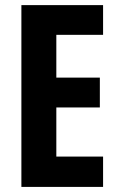

<svg xmlns="http://www.w3.org/2000/svg" viewBox="-20 -734 467 754"><path d="M384.8 0H64V-713.9H384.8V-597.2H201.2V-429.2H372.1V-312H201.2V-119.1H384.8Z"/></svg>

Font: Open Sans Condensed
Style: Bold
Weight: 700
Width: 3
Designer: Monotype Design Team
Foundry: Monotype Imaging Inc.
Version: Version 3.003; ttfautohint (v1.8.4)